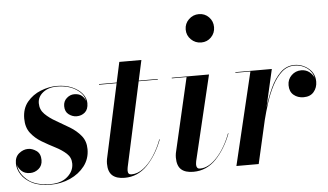

<svg xmlns="http://www.w3.org/2000/svg" viewBox="-57 -846 1611 944"><g transform="rotate(-5 748.0 -374.0)"><path d="M366 -383Q360 -418.2 322.1 -442.1Q284.2 -466 228 -466Q186.8 -466 159.9 -444.8Q133 -423.5 133 -392Q133 -360.2 155.1 -338.2Q177.2 -316.1 209.9 -297.8Q242.5 -279.5 275.1 -259.6Q307.8 -239.8 329.9 -212.8Q352 -185.9 352 -146Q352 -99 324.7 -63.4Q297.4 -27.9 252.9 -7.9Q208.5 12 157 12Q101.5 12 65.6 -6.3Q29.8 -24.6 12.4 -52.1Q-5 -79.5 -5 -107Q-5 -139.2 16 -156.1Q37 -173 61 -173Q81.2 -173 101.6 -158.8Q122 -144.5 122 -113Q122 -85.2 103.1 -69.6Q84.2 -54 61 -54Q34 -54 18.5 -69Q3 -84 0 -99Q3 -57.8 42.5 -24.4Q82 9 157 9Q209.5 9 240.2 -18.1Q271 -45.2 271 -82Q271 -112.2 249.2 -132.2Q227.4 -152.1 195.2 -168.6Q163 -185 130.8 -204.1Q98.6 -223.1 76.8 -251.2Q55 -279.2 55 -323Q55 -372.5 81.8 -404.9Q108.6 -437.2 148.6 -453.1Q188.5 -469 228 -469Q271 -469 303.2 -454.9Q335.4 -440.9 353.2 -418.7Q371 -396.5 371 -372Q371 -341.2 354 -326.6Q337 -312 313 -312Q292.8 -312 274.4 -325.6Q256 -339.2 256 -367Q256 -391 272.9 -406Q289.8 -421 310 -421Q333.2 -421 346.6 -410.2Q360 -399.5 366 -383Z M710 -163Q681.5 -88 634.4 -39Q587.2 10 522 10Q482.2 10 461.6 -8.2Q441 -26.5 441 -67Q441 -77 443 -89L522.8 -457H436V-460H523.4L545 -560H654L632.2 -460H726V-457H631.6L541 -41Q540.2 -36.5 539.6 -31.6Q539 -26.8 539 -23Q539 -4 557 -4Q587 -4 615.4 -25.4Q643.8 -46.9 667.6 -83.2Q691.5 -119.5 708 -164Z M884 -690Q884 -719.2 904.9 -739.6Q925.8 -760 955 -760Q984.2 -760 1004.1 -739.6Q1024 -719.2 1024 -690Q1024 -660.8 1004.1 -640.4Q984.2 -620 955 -620Q925.8 -620 904.9 -640.4Q884 -660.8 884 -690ZM1049 -163Q1020.5 -88 973.4 -39Q926.2 10 861 10Q821.2 10 801.1 -8.2Q781 -26.5 781 -67Q781 -77 783 -89L868 -457H795V-460H979L879 -41Q878.2 -36.5 877.6 -31.6Q877 -26.8 877 -23Q877 -14.8 881.1 -8.9Q885.2 -3 895 -3Q937.8 -3 979.2 -48.2Q1020.8 -93.5 1047 -164Z M1183 -457H1109V-460H1289L1246.5 -273.6Q1261 -322.8 1281.9 -367.8Q1302.8 -412.8 1332 -441.4Q1361.2 -470 1401 -470Q1439.2 -470 1470.1 -445.1Q1501 -420.2 1501 -379Q1501 -349.8 1483.5 -328.9Q1466 -308 1433 -308Q1403.8 -308 1383.9 -324.8Q1364 -341.5 1364 -373Q1364 -402.2 1384.1 -421.6Q1404.2 -441 1432 -441Q1454.5 -441 1471 -428.9Q1487.5 -416.8 1495 -398Q1489 -428.8 1462.2 -447.9Q1435.5 -467 1401 -467Q1365.2 -467 1338.1 -442.6Q1311 -418.1 1290.9 -379.4Q1270.9 -340.8 1256.8 -296.9Q1242.6 -253.1 1233 -214.4L1184 0H1074Z"/></g></svg>

Font: Bodoni* 72 Medium
Style: Italic
Weight: 500
Italic angle: -13°
Version: Version 1.002; ttfautohint (v0.97) -l 8 -r 50 -G 200 -x 14 -